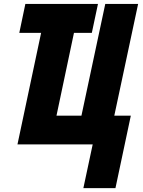

<svg xmlns="http://www.w3.org/2000/svg" viewBox="-20 -734 725 976"><path d="M403.8 222.2 451.2 0H68.8L189 -566.9H78.1L108.9 -713.9H478L446.8 -566.9H356L267.1 -146H394L515.1 -713.9H682.1L561 -146H645L566.9 222.2Z"/></svg>

Font: Open Sans Condensed ExtraBold
Style: Italic
Weight: 800
Width: 3
Italic angle: -12°
Designer: Monotype Design Team
Foundry: Monotype Imaging Inc.
Version: Version 3.003; ttfautohint (v1.8.4)